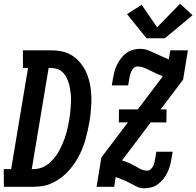

<svg xmlns="http://www.w3.org/2000/svg" viewBox="-49 -1006 1057 1034"><path d="M-28 0 -29 -95H11L102 -640H75L74 -735H228Q255 -735 280.5 -730Q306 -725 328 -713.5Q350 -702 367.5 -685Q385 -668 398.5 -647.5Q412 -627 421 -603.5Q430 -580 435 -555.5Q440 -531 442 -505Q444 -479 443 -453Q442 -427 439.5 -400.5Q437 -374 432 -347Q428 -323 422.5 -299Q417 -275 410 -251Q403 -227 393.5 -203.5Q384 -180 371.5 -157.5Q359 -135 343.5 -114Q328 -93 309.5 -74.5Q291 -56 269.5 -41.5Q248 -27 224.5 -17Q201 -7 176.5 -3.5Q152 0 128 0ZM122 -95H127Q144 -95 162 -99Q180 -103 195.5 -112.5Q211 -122 224.5 -135Q238 -148 249.5 -163Q261 -178 269.5 -194Q278 -210 285.5 -226.5Q293 -243 299 -260Q305 -277 309.5 -294Q314 -311 317.5 -328Q321 -345 324 -363Q327 -380 329 -397.5Q331 -415 332 -432.5Q333 -450 333.5 -467Q334 -484 332 -501Q330 -518 327 -534.5Q324 -551 318.5 -566.5Q313 -582 305 -596Q297 -610 284.5 -620.5Q272 -631 256 -635.5Q240 -640 222 -640H213ZM728 8Q706 8 687.5 -1Q669 -10 651.5 -19.5Q634 -29 615 -37Q596 -45 576 -52H574L566 0H471L497 -158L640 -347H591L592 -417H693L828 -595Q810 -602 793.5 -609.5Q777 -617 761 -625.5Q745 -634 727.5 -641Q710 -648 690 -648Q680 -648 672 -640.5Q664 -633 659.5 -624Q655 -615 652 -605Q649 -595 648 -586L641 -546H553L560 -586Q563 -604 568 -622.5Q573 -641 582 -659Q591 -677 603.5 -693Q616 -709 632.5 -721Q649 -733 668 -738Q687 -743 706 -743Q730 -743 750.5 -734.5Q771 -726 791 -717L793 -716Q810 -708 826.5 -700.5Q843 -693 860 -686L868 -735H963L937 -577L816 -417H848L847 -347H763L608 -142L611 -141Q629 -136 645.5 -128.5Q662 -121 677.5 -112Q693 -103 709 -95Q725 -87 744 -87Q754 -87 762.5 -94.5Q771 -102 775.5 -111Q780 -120 782.5 -130Q785 -140 786 -149L793 -189H881L874 -149Q871 -131 866 -112.5Q861 -94 852 -76Q843 -58 830.5 -42Q818 -26 801.5 -14Q785 -2 766 3Q747 8 728 8ZM740 -800 635 -930 714 -980 797 -859 921 -986 988 -924 839 -800Z"/></svg>

Font: Iosevka QP
Style: Bold Italic
Weight: 700
Italic angle: -9°
Designer: Belleve Invis
Foundry: Belleve Invis
Version: Version 20.0.0; ttfautohint (v1.8.4)